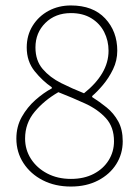

<svg xmlns="http://www.w3.org/2000/svg" viewBox="-20 -672 512 704"><path d="M240 12Q182 12 137 -11Q92 -34 66 -74Q40 -114 40 -164Q40 -208 60 -243.5Q80 -279 110 -305.5Q140 -332 170 -348V-352Q136 -375 107 -411Q78 -447 78 -498Q78 -543 100 -578Q122 -613 158.5 -632.5Q195 -652 240 -652Q321 -652 365.5 -604.5Q410 -557 410 -486Q410 -450 394.5 -418Q379 -386 357.5 -360.5Q336 -335 318 -320V-316Q345 -299 371 -278Q397 -257 413.5 -227Q430 -197 430 -154Q430 -108 406.5 -70.5Q383 -33 340 -10.5Q297 12 240 12ZM288 -330Q332 -365 355 -404Q378 -443 378 -486Q378 -523 362 -554.5Q346 -586 315 -605Q284 -624 240 -624Q183 -624 146.5 -588Q110 -552 110 -498Q110 -450 136.5 -419Q163 -388 204 -367.5Q245 -347 288 -330ZM240 -16Q288 -16 323.5 -34.5Q359 -53 378.5 -84.5Q398 -116 398 -154Q398 -206 368.5 -238.5Q339 -271 292 -292.5Q245 -314 194 -334Q142 -304 107 -262Q72 -220 72 -164Q72 -123 93.5 -89.5Q115 -56 153 -36Q191 -16 240 -16Z"/></svg>

Font: Source Sans 3 Variable
Style: Regular
Weight: 200
Designer: Paul D. Hunt
Foundry: Adobe Systems Incorporated
Version: Version 3.026